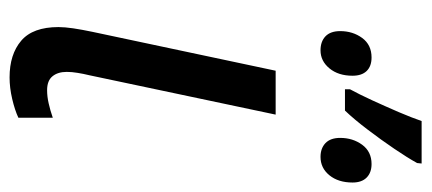

<svg xmlns="http://www.w3.org/2000/svg" viewBox="-266 -612 888 395"><g transform="rotate(90 177.5 -414.0)"><path d="M138.7 9.8Q91.3 9.8 63.2 -14.2Q35.2 -38.1 35.2 -90.8Q35.2 -103.5 37.8 -121.3Q40.5 -139.2 44.9 -160.2L125 -537.6H215.3L134.3 -154.3Q131.3 -142.1 129.4 -130.1Q127.4 -118.2 127.4 -107.9Q127.4 -89.4 136.5 -78.4Q145.5 -67.4 165 -67.4Q178.2 -67.4 192.1 -70.6Q206.1 -73.7 221.7 -79.1V-8.3Q206.1 -1 183.1 4.4Q160.2 9.8 138.7 9.8ZM163.1 -680.2V-690.4Q173.3 -709 185.8 -736.1Q198.2 -763.2 210 -790.5Q221.7 -817.9 228.5 -837.9H315.9L314.9 -828.6Q304.2 -809.1 285.6 -781.7Q267.1 -754.4 246.3 -727.1Q225.6 -699.7 207 -680.2ZM83 -629.9Q64.9 -629.9 54.2 -640.1Q43.5 -650.4 43.5 -670.4Q43.5 -696.3 57.6 -715.6Q71.8 -734.9 97.7 -734.9Q115.7 -734.9 125.5 -724.9Q135.3 -714.8 135.3 -695.8Q135.3 -666.5 120.1 -648.2Q105 -629.9 83 -629.9ZM302.2 -629.9Q284.7 -629.9 273.9 -640.1Q263.2 -650.4 263.2 -670.4Q263.2 -696.3 277.3 -715.6Q291.5 -734.9 316.9 -734.9Q334.5 -734.9 344.7 -724.9Q355 -714.8 355 -695.8Q355 -666.5 340.1 -648.2Q325.2 -629.9 302.2 -629.9Z"/></g></svg>

Font: Open Sans SemiCondensed Medium
Style: Italic
Weight: 500
Width: 4
Italic angle: -12°
Designer: Monotype Design Team
Foundry: Monotype Imaging Inc.
Version: Version 3.000